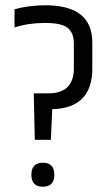

<svg xmlns="http://www.w3.org/2000/svg" viewBox="-20 -702 419 728"><path d="M142.5 6Q99 6 99 -39.5Q99 -85 142.5 -85Q186 -85 186 -39.5Q186 6 142.5 6ZM152 -682Q330 -682 330 -541V-442Q330 -292 178 -288L173 -172H112L108 -348H163Q260 -348 260 -443V-537Q260 -577 237 -596Q214 -615 151 -615Q88 -615 35 -598V-667Q91 -682 152 -682Z"/></svg>

Font: Khand
Style: Regular
Weight: 400
Designer: Devanagari: Sanchit Sawaria, Jyotish Sonowal; Latin: Satya Rajpurohit
Foundry: Indian Type Foundry
Version: Version 1.100;PS 1.0;hotconv 1.0.78;makeotf.lib2.5.61930; tt